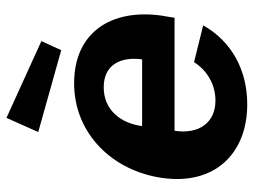

<svg xmlns="http://www.w3.org/2000/svg" viewBox="-118 -678 805 610"><g transform="rotate(-90 285.0 -372.5)"><path d="M534 -221 541 -263C563 -422 488 -540 326 -540C165 -540 47 -417 25 -259C2 -94 102 10 259 10C366 10 458 -38 510 -130L393 -159C367 -118 323 -91 271 -91C202 -91 163 -142 175 -221ZM171 -654 431 -581 460 -644 216 -755ZM190 -324C198 -389 239 -446 313 -446C384 -446 411 -394 402 -324Z"/></g></svg>

Font: Cheyenne Sans
Style: Bold Italic
Weight: 700
Italic angle: -8.13011°
Designer: The Public Sans project authors (U.S. Web Design System), Libre Franklin designed by Pablo Impallari and Rodrigo Fuenzal
Foundry: The Cheyenne Sans Project Authors
Version: Version 2.007